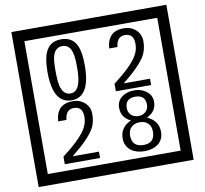

<svg xmlns="http://www.w3.org/2000/svg" viewBox="-106 -1075 1366 1281"><g transform="rotate(-10 577.5 -435.0)"><path d="M1103 90H53V-960H1103ZM1028 15V-885H128V15ZM497 -656Q497 -442 371 -442Q244 -442 244 -656Q244 -744 265 -789Q294 -855 371 -855Q448 -855 477 -789Q497 -745 497 -656ZM444 -656Q444 -723 435 -752Q420 -809 371 -809Q322 -809 306 -752Q298 -723 298 -656Q298 -587 306 -553Q322 -488 371 -488Q419 -488 435 -554Q444 -587 444 -656ZM910 -450H671V-501Q792 -593 832 -658Q855 -696 855 -739Q855 -809 795 -809Q740 -809 733 -739H677Q685 -855 795 -855Q843 -855 876.5 -825Q910 -795 910 -747Q910 -691 886 -649Q848 -585 732 -493H910ZM490 -30H251V-81Q372 -173 412 -238Q435 -276 435 -319Q435 -389 375 -389Q320 -389 313 -319H257Q265 -435 375 -435Q423 -435 456.5 -405Q490 -375 490 -327Q490 -271 466 -229Q428 -165 312 -73H490ZM921 -132Q921 -79 882 -49Q846 -23 792 -23Q737 -23 701 -49Q661 -79 661 -132Q661 -207 736 -241Q673 -271 673 -337Q673 -384 710 -411Q744 -435 792 -435Q839 -435 872 -410Q910 -383 910 -337Q910 -271 845 -241Q921 -207 921 -132ZM860 -326Q860 -392 792 -392Q723 -392 723 -326Q723 -297 742.5 -279Q762 -261 792 -261Q821 -261 840.5 -279Q860 -297 860 -326ZM868 -143Q868 -178 847.5 -198.5Q827 -219 792 -219Q756 -219 734.5 -198.5Q713 -178 713 -143Q713 -65 792 -65Q868 -65 868 -143Z"/></g></svg>

Font: Unicode BMP Fallback SIL
Style: Regular
Weight: 400
Foundry: NRSI, SIL International
Version: Version 5.1 Based on Unicode 5.1